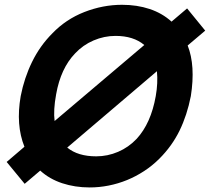

<svg xmlns="http://www.w3.org/2000/svg" viewBox="-20 -786 898 821"><path d="M782.5 -591.5Q816.5 -505 796 -375Q780 -293.5 747.8 -227.5Q715.5 -161.5 661.5 -107.5Q631.5 -77.5 596.2 -54.5Q561 -31.5 523 -16Q485 -0.5 444.5 7.5Q404 15.5 363.5 15.5Q300.5 15.5 246 -2.5Q191.5 -20.5 152 -56.5L85.5 0L8.5 -93.5L84.5 -158.5Q47 -251.5 68.5 -375Q83.5 -452.5 117.2 -521.5Q151 -590.5 204 -643.5Q261.5 -703.5 340.5 -734.5Q420 -765.5 502 -765.5Q566 -765.5 620 -747.5Q674 -729.5 713.5 -693.5L780 -750L857.5 -655ZM213.5 -268.5 597 -593.5Q551 -632.5 474 -632.5Q425.5 -632.5 380 -613Q334.5 -593.5 301 -557.5Q239.5 -493.5 220 -382.5Q207.5 -314.5 213.5 -268.5ZM651 -481.5 267.5 -155Q313 -117.5 391.5 -117.5Q440 -117.5 485 -136.8Q530 -156 564.5 -192.5Q625.5 -259 646 -375Q651 -403.5 652.2 -429.8Q653.5 -456 651 -481.5Z"/></svg>

Font: Russisch Sans ExtraBold
Style: Italic
Weight: 800
Width: 4
Italic angle: -10°
Designer: Michael Sharanda (font) & Cristiano Sobral (main changes)
Foundry: Michael Sharanda
Version: Version 2.00;September 8, 2020;FontCreator 13.0.0.2681 64-bi